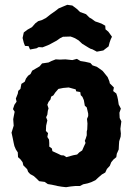

<svg xmlns="http://www.w3.org/2000/svg" viewBox="-20 -761 558 799"><path d="M255 18 237 16 219 13 197 8 179 5 166 -4 143 -7 132 -18 121 -28 105 -37 97 -46 93 -57 77 -73 74 -86 65 -98 55 -107 54 -127 46 -139 40 -153 37 -166 33 -186 28 -209 37 -238 35 -265 37 -276 41 -296 34 -307 40 -325 49 -338 46 -351 54 -371 56 -383 65 -391 69 -412 83 -421 88 -434 97 -446 107 -453 114 -467 133 -478 145 -485 155 -497 182 -501 194 -507 212 -514 229 -513 252 -514 281 -511 300 -516 315 -507 334 -504 356 -499 365 -489 383 -483 396 -474 407 -466 416 -455 428 -440 435 -423 437 -414 454 -397 451 -382 464 -372 468 -360 471 -346 474 -326 483 -309 477 -292 478 -270 485 -256 481 -225 483 -205 482 -192 476 -173 475 -159 474 -139 466 -121 464 -107 452 -97 443 -86 437 -71 425 -58 418 -43 404 -35 390 -23 377 -11 360 -3 345 2 326 6 313 13H294L274 15ZM256 -107 285 -115 301 -118 310 -127 322 -135 329 -151 336 -166 333 -175 337 -185 341 -198V-214L343 -222L344 -247L342 -266L347 -278V-288L341 -314L333 -321L329 -344L323 -358L316 -365L314 -378L297 -381L295 -389L266 -397L243 -395L223 -391L210 -376L202 -364L193 -359L190 -347L182 -337L177 -325L182 -310L179 -300L177 -284L172 -273L177 -260L172 -238L171 -216L180 -207L177 -191L184 -180L185 -166V-151L196 -143L198 -132L222 -121L234 -115L246 -114ZM105 -555 99 -569 84 -570 79 -583 74 -603 79 -626 95 -638 113 -648 127 -664 139 -673 153 -677 171 -686 190 -701 214 -718 224 -726 243 -734 260 -741 281 -738 301 -723 313 -711 338 -702 352 -688 361 -683 376 -672 402 -663 418 -654 419 -639 431 -629 446 -608 441 -598 436 -584 432 -568 415 -555 410 -551 383 -546 364 -556 357 -558 348 -563 322 -579 307 -593 292 -602 274 -609 242 -608 230 -602 216 -592 190 -578 180 -573 157 -564 141 -565 132 -560Z"/></svg>

Font: Winky Rough SemiBold
Style: Regular
Weight: 600
Designer: Simon Atzbach
Foundry: typofactur
Version: Version 1.206; ttfautohint (v1.8.4.7-5d5b)